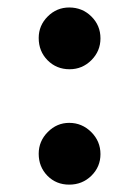

<svg xmlns="http://www.w3.org/2000/svg" viewBox="-20 -483 373 516"><path d="M166 -152.8Q200.2 -152.8 225.1 -128.2Q250 -103.5 250 -68.8Q250 -34.7 225.6 -10.7Q201.2 13.2 166 13.2Q130.9 13.2 107.4 -10.7Q84 -34.7 84 -69.8Q84 -103.5 108.4 -128.2Q132.8 -152.8 166 -152.8ZM166 -462.9Q201.2 -462.9 225.6 -438.7Q250 -414.6 250 -379.9Q250 -345.7 225.6 -321.3Q201.2 -296.9 167 -296.9Q131.8 -296.9 107.9 -321Q84 -345.2 84 -380.9Q84 -414.6 108.2 -438.7Q132.3 -462.9 166 -462.9Z"/></svg>

Font: Accordance
Style: Bold
Weight: 700
Version: Version 1.2 (build January 31, 2020) Miklal Software Solutio